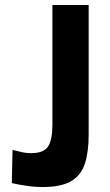

<svg xmlns="http://www.w3.org/2000/svg" viewBox="-20 -743 442 773"><path d="M152 10Q117.5 10 81 4.2Q44.5 -1.5 27.5 -6L30.5 -139.5Q45 -136.5 63.8 -131.5Q82.5 -126.5 105.5 -126.5Q156 -126.5 173.5 -153.2Q191 -180 191 -240V-723H337V-201Q337 -132 322 -85Q307 -38 267 -14Q227 10 152 10Z"/></svg>

Font: Public Sans Thin
Style: Bold
Weight: 700
Version: Version 2.001